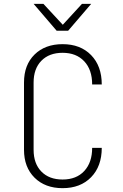

<svg xmlns="http://www.w3.org/2000/svg" viewBox="-20 -970 640 1000"><path d="M306 10Q215 10 160 -44.5Q105 -99 105 -190V-540Q105 -632 160 -686Q215 -740 306 -740Q399 -740 454.5 -683Q510 -626 510 -530H460Q460 -607 418.5 -651Q377 -695 306 -695Q236 -695 195.5 -653.5Q155 -612 155 -540V-190Q155 -118 195.5 -76.5Q236 -35 306 -35Q378 -35 419 -79.5Q460 -124 460 -200H510Q510 -104 454.5 -47Q399 10 306 10ZM275 -810 155 -950H206L307 -841L407 -950H455L335 -810Z"/></svg>

Font: NKDuy Mono Thin
Style: Regular
Weight: 100
Monospace: yes
Designer: NKDuy
Foundry: NKDuy
Version: Version 2.251; ttfautohint (v1.8.4.7-5d5b)